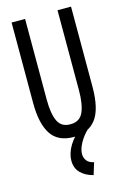

<svg xmlns="http://www.w3.org/2000/svg" viewBox="-127 -682 630 961"><g transform="rotate(-15 187.5 -201.0)"><path d="M188 11Q107 11 71 -44Q35 -99 35 -206V-623H105V-205Q105 -131 123.5 -92.5Q142 -54 189 -55Q237 -55 255 -95.5Q273 -136 273 -208V-623H343V-209Q343 -91 303 -40Q263 11 188 11ZM253 159 234 221Q192 210 168.5 185.5Q145 161 145 123Q145 84 169.5 44Q194 4 240 -30L267 -10Q238 18 221.5 49Q205 80 205 104Q205 124 216.5 139Q228 154 253 159Z"/></g></svg>

Font: Inconsolata Condensed Medium
Style: Regular
Weight: 500
Width: 3
Monospace: yes
Designer: Raph Levien, Cyreal, Brenton Simpson
Foundry: Raph Levien, Cyreal, Google
Version: Version 3.100; ttfautohint (v1.8.4.7-5d5b)